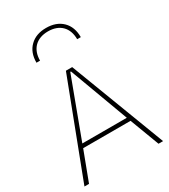

<svg xmlns="http://www.w3.org/2000/svg" viewBox="-222 -1034 1004 1139"><g transform="rotate(-30 280.0 -464.5)"><path d="M283.2 -928.7C236.8 -928.7 200.2 -915.5 172.9 -888.7C145 -861.8 131.3 -825.2 131.3 -778.3H155.8C155.8 -856.9 203.1 -905.3 283.2 -905.3C363.3 -905.3 410.2 -856.9 410.2 -778.3H435.1C435.1 -825.2 421.4 -861.8 394 -888.7C366.2 -915.5 329.6 -928.7 283.2 -928.7ZM442.4 -200.7 518.1 0H549.3L301.8 -649.9H258.8L10.7 0H42L117.7 -200.7ZM282.7 -630.9 432.1 -227.5H127.4L277.8 -630.9Z"/></g></svg>

Font: Estedad Thin
Style: Regular
Weight: 100
Designer: Amin Abedi
Version: Version 7.3